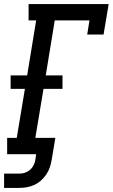

<svg xmlns="http://www.w3.org/2000/svg" viewBox="-25 -755 552 940"><path d="M-5 165V95H70Q84 95 97.5 90.5Q111 86 122 76.5Q133 67 139.5 54Q146 41 148 28L152 0H10V-80H57L97 -320H27V-386H108L152 -655H115V-735H507L482 -586H402L413 -655H243L199 -386H281V-320H188L148 -80H246L228 28Q225 46 219 64Q213 82 202 98.5Q191 115 176 128.5Q161 142 143.5 150Q126 158 107.5 161.5Q89 165 70 165Z"/></svg>

Font: Iosevka Curly Slab MdObl
Style: Regular
Weight: 500
Italic angle: -9°
Monospace: yes
Designer: Belleve Invis
Foundry: Belleve Invis
Version: Version 11.0.0; ttfautohint (v1.8.3)